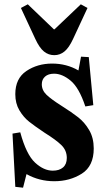

<svg xmlns="http://www.w3.org/2000/svg" viewBox="-20 -831 498 891"><path d="M225 -39Q255 -39 272.5 -54Q290 -69 290 -98Q290 -133 265 -157.5Q240 -182 187 -215Q142 -245 115.5 -266Q89 -287 70 -319Q51 -351 51 -394Q51 -467 102.5 -501.5Q154 -536 222 -536Q289 -536 344 -504L356 -568L392 -566L413 -343L376 -337Q347 -424 308 -456.5Q269 -489 231 -489Q204 -489 189 -475.5Q174 -462 174 -440Q174 -412 196 -391Q218 -370 267 -339Q313 -310 343 -286.5Q373 -263 394 -227Q415 -191 415 -142Q415 -60 359.5 -25Q304 10 232 10Q162 10 103 -23L87 40L51 36L38 -211L74 -217Q102 -114 142.5 -76.5Q183 -39 225 -39ZM77 -794 109 -811 230 -695H233L355 -811L386 -794L319 -650Q300 -609 279 -592Q258 -575 232 -575Q205 -575 184 -592Q163 -609 144 -650Z"/></svg>

Font: Minipax
Style: Bold
Weight: 600
Designer: Raphaël Ronot, Igor Stepanchenko (Cyrillic)
Foundry: steppetype
Version: Version 1.002